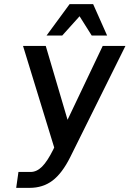

<svg xmlns="http://www.w3.org/2000/svg" viewBox="-20 -720 621 920"><path d="M235.4 -3.9 239.7 -13.2 90.3 -500H199.2L303.7 -146L472.2 -500H581.1L316.4 33.2Q277.8 110.4 231.7 145.3Q185.5 180.2 121.6 180.2H57.6L68.4 104H126.5Q155.8 104 181.4 78.6Q207 53.2 235.4 -3.9ZM493.2 -549.8H419.4L361.3 -642.1L278.3 -549.8H203.1L313.5 -700.2H426.3Z"/></svg>

Font: Fivo Sans Med
Style: Regular
Weight: 450
Designer: Alexander Slobzheninov
Foundry: Alexander Slobzheninov
Version: 1.0